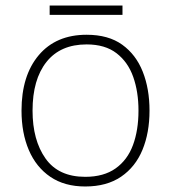

<svg xmlns="http://www.w3.org/2000/svg" viewBox="-20 -732 621 696"><path d="M522 -331Q522 -251 496.5 -189Q471 -127 419 -91.5Q367 -56 289 -56Q214 -56 162.5 -91Q111 -126 84.5 -188Q58 -250 58 -331Q58 -458 120.5 -532Q183 -606 294 -606Q373 -606 423 -570Q473 -534 497.5 -472Q522 -410 522 -331ZM98 -331Q98 -224 145 -157.5Q192 -91 289 -91Q356 -91 399 -121.5Q442 -152 462 -206Q482 -260 482 -331Q482 -399 463 -453Q444 -507 402.5 -539Q361 -571 294 -571Q199 -571 148.5 -507.5Q98 -444 98 -331ZM424 -712V-678H160V-712Z"/></svg>

Font: Noto Sans Malayalam UI ExtraLight
Style: Regular
Weight: 200
Designer: Jelle Bosma - Monotype Design Team
Foundry: Monotype Imaging Inc.
Version: Version 2.104; ttfautohint (v1.8.4.7-5d5b)